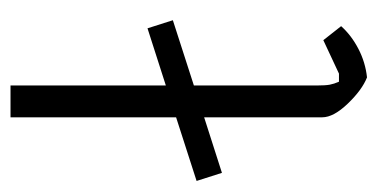

<svg xmlns="http://www.w3.org/2000/svg" viewBox="-226 -502 701 356"><g transform="rotate(-90 124.0 -324.5)"><path d="M84 -77V-296L-19 -263L-34 -310L84 -348V-655H143V-367L249 -401L264 -354L143 -315V-87Q143 -71 144.5 -63Q146 -55 150 -46H165L227 -75L253 -42Q236 -23 211 -10Q186 3 158 6Q135 -3 109.5 -29.5Q84 -56 84 -77Z"/></g></svg>

Font: Athiti
Style: Regular
Weight: 400
Designer: CadsonDemak Team
Foundry: CadsonDemak
Version: Version 1.032